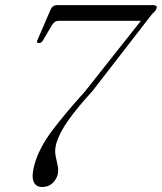

<svg xmlns="http://www.w3.org/2000/svg" viewBox="-20 -720 631 748"><path d="M204 -37.5Q197.5 -17 182 -4.2Q166.5 8.5 144 8.5Q118.5 8.5 110.2 -14.2Q102 -37 115.5 -83Q134 -146 184 -212.2Q234 -278.5 310.5 -363L529 -639H210.5Q200 -639 194 -634.8Q188 -630.5 182.5 -622.5L147 -562Q140.5 -551.5 131 -552Q120 -552.5 126.5 -565.5L177.5 -683.5Q185 -700 202.5 -700H575.5Q594 -700 590 -688Q587.5 -678 573 -666L339.5 -364.5Q282.5 -302.5 247.2 -253Q212 -203.5 199.5 -161.5Q192.5 -136.5 196.2 -115.2Q200 -94 204.5 -75Q209 -56 204 -37.5Z"/></svg>

Font: Fraunces 72pt S000 Light
Style: Italic
Weight: 300
Italic angle: -16°
Version: Version 1.000; ttfautohint (v1.8.3)